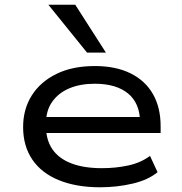

<svg xmlns="http://www.w3.org/2000/svg" viewBox="-20 -785 772 814"><path d="M404 9Q304 9 230 -21Q156 -51 117 -108.5Q78 -166 78 -246Q78 -322 114.5 -380Q151 -438 219 -471.5Q287 -505 382 -505Q471 -505 533.5 -474Q596 -443 628.5 -386Q661 -329 661 -250V-221H150V-289H599L574 -267Q573 -348 522.5 -389Q472 -430 382 -430Q321 -430 275 -411Q229 -392 202 -354.5Q175 -317 175 -262V-250Q175 -192 202 -152.5Q229 -113 282 -92.5Q335 -72 412 -72Q471 -72 524 -83.5Q577 -95 616 -124L648 -55Q608 -22 542 -6.5Q476 9 404 9ZM349 -562 185 -765H299L429 -562Z"/></svg>

Font: Nunito Sans 7pt Expanded
Style: Regular
Weight: 400
Width: 7
Designer: Vernon Adams
Foundry: Vernon Adams
Version: Version 3.101;gftools[0.9.27]